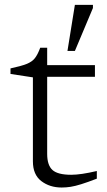

<svg xmlns="http://www.w3.org/2000/svg" viewBox="-20 -788 452 814"><path d="M180 -135.5Q180 -87.5 202.5 -67.2Q225 -47 282 -47Q322.5 -47 390.5 -63V-30.5Q350 -15 324.2 -7Q298.5 1 279.5 4Q260.5 7 241.5 7Q191 7 155.2 -20.2Q119.5 -47.5 119.5 -104V-460L24.5 -474.5V-498Q69 -507.5 92.5 -516.8Q116 -526 128 -541.5Q140 -557 150.5 -585.5H180V-512H382.5V-462.5H180ZM266 -572 297.5 -767.5H374V-754L297.5 -572Z"/></svg>

Font: Newsreader Caption Light
Style: Regular
Weight: 300
Designer: Hugues Gentile
Foundry: Production Type
Version: Version 1.001